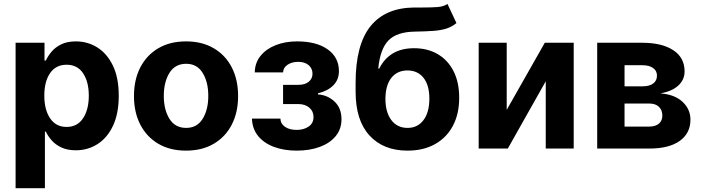

<svg xmlns="http://www.w3.org/2000/svg" viewBox="-20 -766 3615 990"><path d="M60.4 204.5V-545.5H209.5V-453.8H216.3Q226.6 -476.2 245.4 -498.9Q264.2 -521.7 295.1 -537.1Q326 -552.6 371.4 -552.6Q431.5 -552.6 481.5 -521.5Q531.6 -490.4 562 -428.1Q592.3 -365.8 592.3 -272Q592.3 -180.8 562.9 -118.1Q533.4 -55.4 483.3 -23.3Q433.2 8.9 371.1 8.9Q327.1 8.9 296.3 -5.7Q265.6 -20.2 246.3 -42.4Q226.9 -64.6 216.3 -87.4H211.6V204.5ZM208.5 -272.7Q208.5 -199.9 238.5 -155.7Q268.5 -111.5 323.2 -111.5Q378.9 -111.5 408.4 -156.4Q437.9 -201.3 437.9 -272.7Q437.9 -343.8 408.6 -388Q379.3 -432.2 323.2 -432.2Q268.1 -432.2 238.3 -389Q208.5 -345.9 208.5 -272.7Z M939.3 10.7Q856.5 10.7 796.3 -24.7Q736.2 -60 703.5 -123.4Q670.8 -186.8 670.8 -270.6Q670.8 -355.1 703.5 -418.5Q736.2 -481.9 796.3 -517.2Q856.5 -552.6 939.3 -552.6Q1022 -552.6 1082.2 -517.2Q1142.4 -481.9 1175.1 -418.5Q1207.7 -355.1 1207.7 -270.6Q1207.7 -186.8 1175.1 -123.4Q1142.4 -60 1082.2 -24.7Q1022 10.7 939.3 10.7ZM940 -106.5Q996.1 -106.5 1025 -153.4Q1054 -200.3 1054 -271.7Q1054 -343 1025 -390.1Q996.1 -437.1 940 -437.1Q882.8 -437.1 853.7 -390.1Q824.6 -343 824.6 -271.7Q824.6 -200.3 853.7 -153.4Q882.8 -106.5 940 -106.5Z M1279.1 -154.5H1425.8Q1426.8 -127.5 1449.9 -111.9Q1473 -96.2 1509.6 -96.2Q1546.5 -96.2 1571.6 -113.5Q1596.6 -130.7 1596.6 -163Q1596.6 -192.5 1574.9 -210.9Q1553.3 -229.4 1518.1 -229.4H1439.6V-328.5H1518.1Q1552.9 -328.5 1572.1 -344.6Q1591.3 -360.8 1591.3 -385.7Q1591.3 -413 1571.6 -430Q1551.8 -447.1 1518.1 -447.1Q1484.7 -447.1 1462.5 -432Q1440.3 -416.9 1439.6 -392.8H1293.7Q1294.4 -441.8 1323.2 -477.6Q1351.9 -513.5 1401.1 -533Q1450.3 -552.6 1511.4 -552.6Q1611.9 -552.6 1669.7 -511.4Q1727.6 -470.2 1727.6 -398.8Q1727.6 -355.5 1699 -326.3Q1670.5 -297.2 1619.7 -284.8V-279.1Q1669.4 -275.9 1705.1 -242.2Q1740.8 -208.5 1740.8 -151.3Q1740.8 -100.5 1711.1 -64.3Q1681.5 -28.1 1629.3 -8.7Q1577.1 10.7 1509.9 10.7Q1444.6 10.7 1392.9 -8.5Q1341.3 -27.7 1311.1 -64.5Q1280.9 -101.2 1279.1 -154.5Z M2287.3 -745.7 2333.5 -647Q2310.4 -627.8 2282.3 -618.8Q2254.3 -609.7 2215.6 -606.9Q2176.8 -604 2120.7 -603Q2025.9 -601.9 1983 -557.5Q1940 -513.1 1930.4 -412.6H1935.7Q1960.2 -462.7 2004.8 -490.1Q2049.4 -517.4 2115.1 -517.4Q2184.7 -517.4 2237 -486.9Q2289.4 -456.3 2318.5 -399.1Q2347.7 -342 2347.7 -262.1Q2347.7 -178.6 2315.3 -117.5Q2283 -56.5 2223.2 -22.9Q2163.4 10.7 2081 10.7Q1957 10.7 1885.3 -67.3Q1813.6 -145.2 1813.6 -293.7V-338.4Q1813.6 -535.5 1890.3 -630.7Q1967 -725.9 2115.8 -727.3Q2127.5 -727.3 2138.5 -727.3Q2149.5 -727.3 2159.8 -727.3Q2203.5 -727.3 2235.4 -729.6Q2267.4 -731.9 2287.3 -745.7ZM2081.7 -106.5Q2133.5 -106.5 2163.7 -146.8Q2193.9 -187.1 2193.9 -257.1Q2193.9 -327.1 2163.7 -364.9Q2133.5 -402.7 2081 -402.7Q2028.4 -402.7 1998.2 -364.9Q1968 -327.1 1967.3 -257.1Q1967.3 -187.5 1997.7 -147Q2028.1 -106.5 2081.7 -106.5Z M2592.7 -199.6 2789.1 -545.5H2938.2V0H2794V-346.9L2598.4 0H2448.2V-545.5H2592.7Z M3059.3 0V-545.5H3291.9Q3392.8 -545.5 3451.3 -507.3Q3509.9 -469.1 3509.9 -398.1Q3509.9 -354 3476.9 -324.4Q3443.9 -294.7 3385.3 -284.4Q3458.8 -279.1 3499.5 -240.9Q3540.1 -202.8 3540.1 -148.8Q3540.1 -79.2 3485.1 -39.6Q3430 0 3327.8 0ZM3200.3 -113.3H3327.8Q3359.4 -113.3 3377.3 -128.4Q3395.2 -143.5 3395.2 -169.7Q3395.2 -198.9 3377.3 -215.6Q3359.4 -232.2 3327.8 -232.2H3200.3ZM3200.3 -321H3295.1Q3328.8 -321 3348.2 -335.6Q3367.5 -350.1 3367.5 -376.1Q3367.5 -401.3 3347.3 -415.5Q3327.1 -429.7 3291.9 -429.7H3200.3Z"/></svg>

Font: Inter UI
Style: Bold
Weight: 700
Designer: Rasmus Andersson
Foundry: rsms
Version: 3.2;8d6f07862